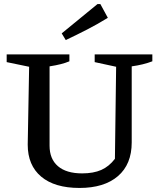

<svg xmlns="http://www.w3.org/2000/svg" viewBox="-20 -919 788 949"><path d="M373 10Q250 10 183.5 -46Q117 -102 117 -204L124 -589L13 -612V-650H323V-616Q304 -608 280.5 -602Q257 -596 225 -591V-199Q225 -133 266.5 -97.5Q308 -62 386 -62Q442 -62 480.5 -79Q519 -96 548 -134L554 -589L448 -612V-650H733V-616Q689 -599 631 -591V-215Q631 -107 563 -48.5Q495 10 373 10ZM305 -721 285 -754 462 -899H476L513 -831Q463 -800 410.5 -773Q358 -746 305 -721Z"/></svg>

Font: Piazzolla SC Medium
Style: Regular
Weight: 500
Designer: Juan Pablo del Peral
Foundry: Huerta Tipografica
Version: Version 1.330